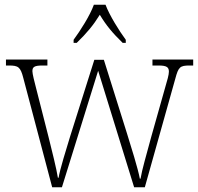

<svg xmlns="http://www.w3.org/2000/svg" viewBox="-20 -786 833 806"><path d="M289 -619V-606H302C345 -648 371 -679 399 -724C426 -679 452 -648 495 -606H508V-619C480 -657 440 -721 423 -766H374C358 -721 317 -657 289 -619ZM78 -458 199 0H240L392 -489L543 0H588L716 -456C729 -505 736 -511 776 -511H791V-536H620V-511H646C681 -511 689 -503 689 -485C689 -472 682 -448 674 -421L615 -212C594 -134 576 -73 570 -36H567C560 -76 528 -178 513 -226L416 -535H376L274 -212C259 -163 231 -73 226 -40H223C218 -74 196 -162 184 -210L130 -422C125 -441 116 -476 116 -487C116 -504 123 -511 158 -511H179V-536H5V-511H17C57 -511 66 -505 78 -458Z"/></svg>

Font: Noto Serif Ethiopic SemiCondensed ExtraLight
Style: Regular
Weight: 200
Width: 4
Designer: Monotype Design Team
Foundry: Monotype Imaging Inc.
Version: Version 2.102